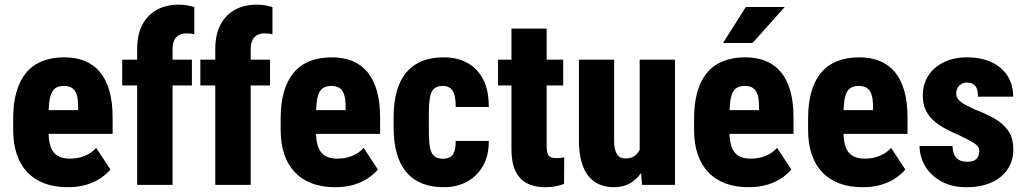

<svg xmlns="http://www.w3.org/2000/svg" viewBox="-20 -780 4328 810"><path d="M265.6 9.8Q210.4 9.8 167.5 -6.3Q124.5 -22.5 95.2 -53.5Q65.9 -84.5 50.8 -129.2Q35.6 -173.8 35.6 -231V-280.8Q35.6 -344.7 49.6 -392.8Q63.5 -440.9 90.3 -473.1Q117.2 -505.4 157.7 -521.7Q198.2 -538.1 251 -538.1Q300.3 -538.1 338.4 -522.5Q376.5 -506.8 402.3 -475.3Q428.2 -443.8 441.7 -396.2Q455.1 -348.6 455.1 -285.2V-215.3H94.7V-315.4H309.6V-330.1Q309.6 -362.3 303.2 -381.3Q296.9 -400.4 283.7 -408.9Q270.5 -417.5 250 -417.5Q229.5 -417.5 216.6 -409.9Q203.6 -402.3 196.8 -386.2Q189.9 -370.1 187.3 -343.8Q184.6 -317.4 184.6 -280.8V-231Q184.6 -195.3 190.4 -172.1Q196.3 -148.9 208 -135.5Q219.7 -122.1 236.6 -116.5Q253.4 -110.8 275.9 -110.8Q308.6 -110.8 337.2 -122.3Q365.7 -133.8 385.7 -156.2L445.8 -64.9Q431.6 -47.4 406.5 -29.8Q381.3 -12.2 345.9 -1.2Q310.5 9.8 265.6 9.8Z M708 0H558.6V-572.8Q558.6 -633.8 580.3 -675.3Q602.1 -716.8 641.4 -738.5Q680.7 -760.3 734.9 -760.3Q752.9 -760.3 768.8 -757.6Q784.7 -754.9 799.8 -750V-635.3Q793.5 -637.2 785.2 -638.2Q776.9 -639.2 767.1 -639.2Q748 -639.2 734.6 -631.6Q721.2 -624 714.6 -609.1Q708 -594.2 708 -572.8ZM789.6 -528.3V-419.4H495.6V-528.3Z M1037.6 0H888.2V-572.8Q888.2 -633.8 909.9 -675.3Q931.6 -716.8 970.9 -738.5Q1010.3 -760.3 1064.5 -760.3Q1082.5 -760.3 1098.4 -757.6Q1114.3 -754.9 1129.4 -750V-635.3Q1123 -637.2 1114.7 -638.2Q1106.4 -639.2 1096.7 -639.2Q1077.6 -639.2 1064.2 -631.6Q1050.8 -624 1044.2 -609.1Q1037.6 -594.2 1037.6 -572.8ZM1119.1 -528.3V-419.4H825.2V-528.3Z M1394 9.8Q1338.9 9.8 1295.9 -6.3Q1252.9 -22.5 1223.6 -53.5Q1194.3 -84.5 1179.2 -129.2Q1164.1 -173.8 1164.1 -231V-280.8Q1164.1 -344.7 1178 -392.8Q1191.9 -440.9 1218.8 -473.1Q1245.6 -505.4 1286.1 -521.7Q1326.7 -538.1 1379.4 -538.1Q1428.7 -538.1 1466.8 -522.5Q1504.9 -506.8 1530.8 -475.3Q1556.6 -443.8 1570.1 -396.2Q1583.5 -348.6 1583.5 -285.2V-215.3H1223.1V-315.4H1438V-330.1Q1438 -362.3 1431.6 -381.3Q1425.3 -400.4 1412.1 -408.9Q1398.9 -417.5 1378.4 -417.5Q1357.9 -417.5 1345 -409.9Q1332 -402.3 1325.2 -386.2Q1318.4 -370.1 1315.7 -343.8Q1313 -317.4 1313 -280.8V-231Q1313 -195.3 1318.8 -172.1Q1324.7 -148.9 1336.4 -135.5Q1348.1 -122.1 1365 -116.5Q1381.8 -110.8 1404.3 -110.8Q1437 -110.8 1465.6 -122.3Q1494.1 -133.8 1514.2 -156.2L1574.2 -64.9Q1560.1 -47.4 1534.9 -29.8Q1509.8 -12.2 1474.4 -1.2Q1439 9.8 1394 9.8Z M1849.1 -110.4Q1866.7 -110.4 1878.7 -117.2Q1890.6 -124 1896.7 -140.6Q1902.8 -157.2 1902.3 -185.5H2042Q2042.5 -123 2017.1 -79.3Q1991.7 -35.6 1949 -12.9Q1906.2 9.8 1852.1 9.8Q1798.8 9.8 1759 -6.8Q1719.2 -23.4 1692.9 -55.4Q1666.5 -87.4 1653.6 -134.3Q1640.6 -181.2 1640.6 -242.2V-286.1Q1640.6 -346.7 1653.6 -393.8Q1666.5 -440.9 1692.9 -472.9Q1719.2 -504.9 1758.8 -521.5Q1798.3 -538.1 1851.6 -538.1Q1908.7 -538.1 1951.4 -514.9Q1994.1 -491.7 2018.3 -445.3Q2042.5 -398.9 2042 -328.6H1902.3Q1902.8 -358.9 1897.5 -378.4Q1892.1 -397.9 1880.1 -407.7Q1868.2 -417.5 1848.1 -417.5Q1827.6 -417.5 1815.7 -409.4Q1803.7 -401.4 1798.1 -385Q1792.5 -368.7 1790.8 -344Q1789.1 -319.3 1789.1 -286.1V-242.2Q1789.1 -208 1790.8 -183.1Q1792.5 -158.2 1798.3 -142.1Q1804.2 -126 1816.2 -118.2Q1828.1 -110.4 1849.1 -110.4Z M2356 -528.3V-419.4H2081.1V-528.3ZM2137.7 -659.2H2286.1V-167Q2286.1 -145.5 2289.8 -133.8Q2293.5 -122.1 2302.7 -117.4Q2312 -112.8 2327.6 -112.8Q2338.9 -112.8 2346.9 -113.8Q2355 -114.7 2360.4 -116.2L2359.4 -3.9Q2342.3 2.4 2323 6.1Q2303.7 9.8 2279.8 9.8Q2235.4 9.8 2203.9 -6.3Q2172.4 -22.5 2155 -57.6Q2137.7 -92.8 2137.7 -149.4Z M2678.7 -127.4V-528.3H2827.6V0H2688.5ZM2694.3 -235.8 2732.9 -236.8Q2732.9 -183.6 2722.4 -138.4Q2711.9 -93.3 2691.4 -60.1Q2670.9 -26.9 2640.6 -8.5Q2610.4 9.8 2570.3 9.8Q2537.6 9.8 2510.5 -1.2Q2483.4 -12.2 2463.6 -35.9Q2443.8 -59.6 2433.1 -96.9Q2422.4 -134.3 2422.4 -186.5V-528.3H2570.8V-185.5Q2570.8 -166 2574 -152.1Q2577.1 -138.2 2583.3 -128.9Q2589.4 -119.6 2598.1 -115.5Q2606.9 -111.3 2618.2 -111.3Q2647.5 -111.3 2664.1 -127.7Q2680.7 -144 2687.5 -172.1Q2694.3 -200.2 2694.3 -235.8Z M3138.2 9.8Q3083 9.8 3040 -6.3Q2997.1 -22.5 2967.8 -53.5Q2938.5 -84.5 2923.3 -129.2Q2908.2 -173.8 2908.2 -231V-280.8Q2908.2 -344.7 2922.1 -392.8Q2936 -440.9 2962.9 -473.1Q2989.7 -505.4 3030.3 -521.7Q3070.8 -538.1 3123.5 -538.1Q3172.9 -538.1 3210.9 -522.5Q3249 -506.8 3274.9 -475.3Q3300.8 -443.8 3314.2 -396.2Q3327.6 -348.6 3327.6 -285.2V-215.3H2967.3V-315.4H3182.1V-330.1Q3182.1 -362.3 3175.8 -381.3Q3169.4 -400.4 3156.2 -408.9Q3143.1 -417.5 3122.6 -417.5Q3102.1 -417.5 3089.1 -409.9Q3076.2 -402.3 3069.3 -386.2Q3062.5 -370.1 3059.8 -343.8Q3057.1 -317.4 3057.1 -280.8V-231Q3057.1 -195.3 3063 -172.1Q3068.8 -148.9 3080.6 -135.5Q3092.3 -122.1 3109.1 -116.5Q3126 -110.8 3148.4 -110.8Q3181.2 -110.8 3209.7 -122.3Q3238.3 -133.8 3258.3 -156.2L3318.4 -64.9Q3304.2 -47.4 3279.1 -29.8Q3253.9 -12.2 3218.5 -1.2Q3183.1 9.8 3138.2 9.8ZM3030.3 -598.6 3126.5 -750.5H3290.5L3154.8 -598.6Z M3619.1 9.8Q3564 9.8 3521 -6.3Q3478 -22.5 3448.7 -53.5Q3419.4 -84.5 3404.3 -129.2Q3389.2 -173.8 3389.2 -231V-280.8Q3389.2 -344.7 3403.1 -392.8Q3417 -440.9 3443.8 -473.1Q3470.7 -505.4 3511.2 -521.7Q3551.8 -538.1 3604.5 -538.1Q3653.8 -538.1 3691.9 -522.5Q3730 -506.8 3755.9 -475.3Q3781.7 -443.8 3795.2 -396.2Q3808.6 -348.6 3808.6 -285.2V-215.3H3448.2V-315.4H3663.1V-330.1Q3663.1 -362.3 3656.7 -381.3Q3650.4 -400.4 3637.2 -408.9Q3624 -417.5 3603.5 -417.5Q3583 -417.5 3570.1 -409.9Q3557.1 -402.3 3550.3 -386.2Q3543.5 -370.1 3540.8 -343.8Q3538.1 -317.4 3538.1 -280.8V-231Q3538.1 -195.3 3543.9 -172.1Q3549.8 -148.9 3561.5 -135.5Q3573.2 -122.1 3590.1 -116.5Q3606.9 -110.8 3629.4 -110.8Q3662.1 -110.8 3690.7 -122.3Q3719.2 -133.8 3739.3 -156.2L3799.3 -64.9Q3785.2 -47.4 3760 -29.8Q3734.9 -12.2 3699.5 -1.2Q3664.1 9.8 3619.1 9.8Z M4111.3 -143.1Q4111.3 -157.2 4101.3 -166.7Q4091.3 -176.3 4072.3 -186.3Q4053.2 -196.3 4023.4 -210.9Q3989.7 -225.1 3961.9 -240.7Q3934.1 -256.3 3914.1 -275.6Q3894 -294.9 3883.5 -319.8Q3873 -344.7 3873 -377.4Q3873 -411.1 3885.3 -439.9Q3897.5 -468.8 3921.6 -490.7Q3945.8 -512.7 3980.2 -525.4Q4014.6 -538.1 4058.6 -538.1Q4119.1 -538.1 4163.1 -517.6Q4207 -497.1 4230.7 -459.5Q4254.4 -421.9 4254.4 -372.1H4106Q4106 -390.6 4101.6 -404.1Q4097.2 -417.5 4086.7 -424.6Q4076.2 -431.6 4058.1 -431.6Q4046.4 -431.6 4036.4 -426Q4026.4 -420.4 4020.3 -410.2Q4014.2 -399.9 4014.2 -385.3Q4014.2 -374.5 4018.6 -366.7Q4022.9 -358.9 4032 -351.6Q4041 -344.2 4054.9 -336.7Q4068.8 -329.1 4089.4 -319.3Q4136.7 -301.8 4174.1 -280.8Q4211.4 -259.8 4233.2 -228.8Q4254.9 -197.8 4254.9 -147.9Q4254.9 -112.8 4241.2 -84Q4227.5 -55.2 4201.7 -33.9Q4175.8 -12.7 4139.6 -1.5Q4103.5 9.8 4058.1 9.8Q3993.7 9.8 3949 -15.9Q3904.3 -41.5 3881.8 -81.3Q3859.4 -121.1 3859.4 -164.1H3998.5Q3999.5 -138.7 4007.3 -124.3Q4015.1 -109.9 4029.1 -103.8Q4043 -97.7 4061.5 -97.7Q4078.6 -97.7 4089.4 -102.8Q4100.1 -107.9 4105.7 -118.4Q4111.3 -128.9 4111.3 -143.1Z"/></svg>

Font: Roboto Condensed ExtraBold
Style: Regular
Weight: 800
Designer: Christian Robertson
Foundry: Google
Version: Version 3.008; 2023